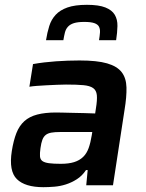

<svg xmlns="http://www.w3.org/2000/svg" viewBox="-20 -769 605 797"><path d="M16 0ZM160 8Q84 8 50 -25.5Q16 -59 29 -142Q36 -186 48 -216.5Q60 -247 81 -266Q102 -285 134.5 -293.5Q167 -302 213 -302Q223 -302 242 -301.5Q261 -301 283.5 -300.5Q306 -300 330.5 -299.5Q355 -299 375 -298L378 -318Q384 -354 382 -374Q380 -394 366.5 -403.5Q353 -413 326 -415.5Q299 -418 254 -418Q238 -418 216.5 -417Q195 -416 173.5 -415Q152 -414 133 -412.5Q114 -411 102 -409L117 -503Q162 -511 212 -514.5Q262 -518 310 -518Q383 -518 424.5 -506Q466 -494 485 -469.5Q504 -445 505 -406Q506 -367 497 -313L449 0H338L344 -63H337Q321 -39 299 -25Q277 -11 253.5 -3.5Q230 4 205.5 6Q181 8 160 8ZM232 -89Q265 -89 287.5 -96Q310 -103 325 -117.5Q340 -132 348 -154.5Q356 -177 361 -208L363 -221H230Q208 -221 193.5 -218.5Q179 -216 170 -209Q161 -202 156 -189Q151 -176 148 -154Q145 -133 146 -120Q147 -107 156 -100.5Q165 -94 183.5 -91.5Q202 -89 232 -89ZM171 -602Q176 -634 184.5 -661Q193 -688 211 -707.5Q229 -727 260 -738Q291 -749 341 -749Q390 -749 417.5 -738Q445 -727 456.5 -707.5Q468 -688 467.5 -661Q467 -634 462 -602H391Q394 -620 395 -634Q396 -648 391 -658Q386 -668 371.5 -673Q357 -678 330 -678Q303 -678 287 -673Q271 -668 262 -658Q253 -648 249.5 -634Q246 -620 243 -602Z"/></svg>

Font: Azeri Sans SemiBold
Style: Italic
Weight: 600
Designer: Hector Gatti & Omnibus-Type (original fonts) / Cristiano Sobral (main changes and remastering)
Foundry: Omnibus-Type
Version: Version 0.07;August 21, 2020;FontCreator 13.0.0.2681 64-bit;